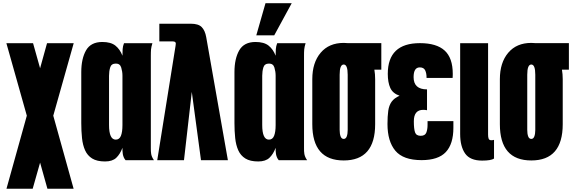

<svg xmlns="http://www.w3.org/2000/svg" viewBox="-20 -1003 3601 1202"><path d="M20 -732.4H187L231 -575.7L274.4 -732.4H441.4L313.5 -278.8L440.9 178.7H276.9L231 15.1L184.6 178.7H20.5L147.9 -278.8Z M766.1 0Q758.3 -9.3 754.4 -19Q750.5 -28.8 748.8 -38.6Q747.1 -48.3 746.8 -58.3Q746.6 -68.4 746.6 -77.6Q731.9 -38.1 707.8 -15.1Q683.6 7.8 637.7 7.8Q586.9 7.8 557.1 -10.7Q527.3 -29.3 512.7 -62Q498 -94.7 493.4 -138.7Q488.8 -182.6 488.8 -232.9V-551.3Q488.8 -635.7 518.8 -688Q548.8 -740.2 620.6 -740.2Q673.8 -740.2 702.4 -717.5Q731 -694.8 746.6 -654.3Q746.6 -677.2 747.8 -695.6Q749 -713.9 756.3 -732.4H934.1Q930.7 -721.2 928.5 -711.7Q926.3 -702.1 925.5 -693.4Q924.8 -684.6 924.6 -675Q924.3 -665.5 924.3 -654.3V-77.6Q924.3 -66.4 924.6 -57.1Q924.8 -47.9 926.5 -38.8Q928.2 -29.8 932.1 -20.5Q936 -11.2 943.8 0ZM704.6 -128.9Q727.5 -128.9 737.1 -152.8Q746.6 -176.8 746.6 -219.7V-528.8Q746.6 -554.7 739 -579.8Q731.4 -605 705.6 -605Q677.2 -605 669.9 -581.1Q662.6 -557.1 662.6 -528.8V-220.7Q662.6 -128.9 704.6 -128.9Z M977.5 -854.5H1174.8Q1222.2 -854.5 1242.9 -833.3Q1263.7 -812 1271 -770.5L1406.7 0H1238.3L1180.7 -427.7L1131.8 0H964.4L1079.1 -716.3Q1080.6 -723.6 1080.6 -730.5Q1080.6 -743.7 1061.5 -743.7H977.5Z M1725.1 0Q1717.3 -9.3 1713.4 -19Q1709.5 -28.8 1707.8 -38.6Q1706.1 -48.3 1705.8 -58.3Q1705.6 -68.4 1705.6 -77.6Q1690.9 -38.1 1666.7 -15.1Q1642.6 7.8 1596.7 7.8Q1545.9 7.8 1516.1 -10.7Q1486.3 -29.3 1471.7 -62Q1457 -94.7 1452.4 -138.7Q1447.8 -182.6 1447.8 -232.9V-551.3Q1447.8 -635.7 1477.8 -688Q1507.8 -740.2 1579.6 -740.2Q1632.8 -740.2 1661.4 -717.5Q1689.9 -694.8 1705.6 -654.3Q1705.6 -677.2 1706.8 -695.6Q1708 -713.9 1715.3 -732.4H1893.1Q1889.6 -721.2 1887.5 -711.7Q1885.3 -702.1 1884.5 -693.4Q1883.8 -684.6 1883.5 -675Q1883.3 -665.5 1883.3 -654.3V-77.6Q1883.3 -66.4 1883.5 -57.1Q1883.8 -47.9 1885.5 -38.8Q1887.2 -29.8 1891.1 -20.5Q1895 -11.2 1902.8 0ZM1663.6 -128.9Q1686.5 -128.9 1696 -152.8Q1705.6 -176.8 1705.6 -219.7V-528.8Q1705.6 -554.7 1698 -579.8Q1690.4 -605 1664.6 -605Q1636.2 -605 1628.9 -581.1Q1621.6 -557.1 1621.6 -528.8V-220.7Q1621.6 -128.9 1663.6 -128.9ZM1696.8 -781.7H1584.5L1642.1 -982.9H1806.2Z M2131.8 1.5Q1935.1 1.5 1935.1 -225.6V-507.3Q1935.1 -610.8 1987.3 -672.6Q2039.6 -734.4 2131.8 -734.4Q2146 -734.4 2159.2 -732.9H2367.2V-566.9H2323.7Q2328.6 -539.1 2328.6 -507.3V-225.6Q2328.6 1.5 2131.8 1.5ZM2131.8 -133.3Q2145 -133.3 2150.9 -149.2Q2156.7 -165 2156.7 -189.5V-535.2Q2156.7 -599.1 2131.8 -599.1Q2106.4 -599.1 2106.4 -535.2V-189.5Q2106.4 -165 2112.3 -149.2Q2118.2 -133.3 2131.8 -133.3Z M2619.1 -0.5Q2504.4 -0.5 2455.1 -59.3Q2405.8 -118.2 2405.8 -226.6Q2405.8 -274.9 2410.6 -309.1Q2415.5 -343.3 2431.6 -366Q2447.8 -388.7 2481.4 -403.8Q2439 -418 2423.3 -452.6Q2407.7 -487.3 2407.7 -540.5Q2407.7 -732.9 2608.9 -732.9Q2712.9 -732.9 2763.7 -686.5Q2814.5 -640.1 2814.5 -540.5Q2814.5 -533.7 2814.2 -526.9Q2814 -520 2813.5 -515.1H2650.4V-517.6Q2650.4 -544.9 2641.6 -563Q2632.8 -581.1 2607.9 -581.1Q2569.3 -581.1 2569.3 -520Q2569.3 -443.4 2653.3 -443.4V-313Q2640.6 -315.4 2629.9 -315.4Q2570.8 -315.4 2570.8 -244.1Q2570.8 -195.8 2578.4 -174.3Q2585.9 -152.8 2613.8 -152.8Q2641.1 -152.8 2648.9 -172.9Q2656.7 -192.9 2656.7 -221.2V-244.6H2818.4V-203.1Q2818.4 -101.6 2771 -51Q2723.6 -0.5 2619.1 -0.5Z M2998.5 2.4Q2922.9 2.4 2891.8 -42Q2860.8 -86.4 2860.8 -164.6V-732.4H3035.6V-159.7Q3035.6 -144.5 3039.1 -134.8Q3042.5 -125 3056.6 -125Q3064 -125 3072.8 -127.4V-10.3Q3054.2 2.4 2998.5 2.4Z M3306.2 1.5Q3109.4 1.5 3109.4 -225.6V-507.3Q3109.4 -610.8 3161.6 -672.6Q3213.9 -734.4 3306.2 -734.4Q3320.3 -734.4 3333.5 -732.9H3541.5V-566.9H3498Q3502.9 -539.1 3502.9 -507.3V-225.6Q3502.9 1.5 3306.2 1.5ZM3306.2 -133.3Q3319.3 -133.3 3325.2 -149.2Q3331.1 -165 3331.1 -189.5V-535.2Q3331.1 -599.1 3306.2 -599.1Q3280.8 -599.1 3280.8 -535.2V-189.5Q3280.8 -165 3286.6 -149.2Q3292.5 -133.3 3306.2 -133.3Z"/></svg>

Font: webenart
Style: Regular
Weight: 400
Designer: Vernon Adams
Foundry: Vernon Adams
Version: Version 2.116; ttfautohint (v1.8.3)